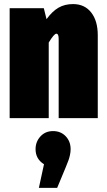

<svg xmlns="http://www.w3.org/2000/svg" viewBox="-20 -574 519 933"><path d="M335 -554.2Q391.1 -554.2 423.1 -513.4Q455.1 -472.7 455.1 -402.8V0H265.1V-384.8Q265.1 -410.2 253.9 -410.2Q242.7 -410.2 216.8 -367.2V0H26.9V-534.2H192.9L206.1 -481Q233.9 -519 264.2 -536.6Q294.4 -554.2 335 -554.2ZM323.2 150.9Q323.2 165 319.8 180.2Q316.4 195.3 312.7 205.1Q309.1 214.8 299.8 237.8L257.8 338.9H168.9L193.8 224.1Q152.8 198.7 152.8 150.9Q152.8 114.7 176.5 88.9Q200.2 63 237.8 63Q275.4 63 299.3 88.1Q323.2 113.3 323.2 150.9Z"/></svg>

Font: Fira Sans Compressed Heavy
Style: Regular
Weight: 900
Width: 1
Designer: Carrois Corporate & Edenspiekermann AG
Foundry: Carrois Corporate GbR & Edenspiekermann AG
Version: Version 4.203;PS 004.203;hotconv 1.0.88;makeotf.lib2.5.64775